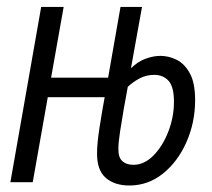

<svg xmlns="http://www.w3.org/2000/svg" viewBox="-20 -538 626 567"><path d="M361.8 9.8Q318.4 9.8 292.2 -12.9Q266.1 -35.6 266.6 -85.9Q266.6 -113.8 273.7 -159.9Q280.8 -206.1 289.1 -251H121.1L76.7 0H10.7L101.6 -517.6H168L130.9 -308.6H299.3L335.9 -517.6H399.4L366.7 -336.4Q387.2 -356.4 410.2 -364.7Q433.1 -373 453.6 -373Q478.5 -373 502 -361.3Q525.4 -349.6 541 -320.8Q556.6 -292 556.2 -239.7Q555.7 -174.8 530.3 -117.7Q504.9 -60.5 461.2 -25.4Q417.5 9.8 361.8 9.8ZM357.4 -281.7Q352.1 -253.4 345.7 -217.5Q339.4 -181.6 334.5 -149.2Q329.6 -116.7 329.6 -99.1Q329.1 -73.2 341.1 -62.3Q353 -51.3 374 -51.3Q406.2 -51.3 433.3 -78.9Q460.4 -106.4 477.1 -149.4Q493.7 -192.4 493.7 -237.3Q493.7 -281.7 477.8 -299.3Q461.9 -316.9 436 -316.9Q411.6 -316.9 392.1 -306.4Q372.6 -295.9 357.4 -281.7Z"/></svg>

Font: Cascadia Mono Light
Style: Italic
Weight: 300
Italic angle: -10°
Monospace: yes
Designer: Aaron Bell
Foundry: Saja Typeworks
Version: Version 2404.023; ttfautohint (v1.8.4)